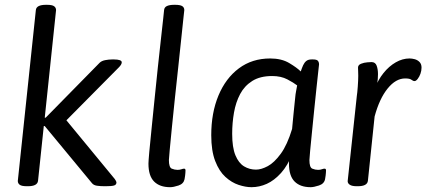

<svg xmlns="http://www.w3.org/2000/svg" viewBox="-20 -772 1772 798"><path d="M175 -752Q197 -752 205 -746Q213 -740 213 -730L166 -283H170L394 -511Q402 -519 417 -522Q432 -525 448 -525H452Q486 -525 486 -513Q486 -504 474 -492L256 -272L457 -28Q464 -18 464 -14Q464 -4 454 -1Q444 2 419 2H415Q398 2 383.5 0Q369 -2 362 -11L166 -248H162L138 -20Q135 2 96 2H92Q70 2 62 -4Q54 -10 54 -20L129 -730Q131 -752 171 -752Z M708 -752Q729 -752 737.5 -746.5Q746 -741 746 -730Q746 -730 742.5 -698Q739 -666 733.5 -612.5Q728 -559 721 -494.5Q714 -430 707 -364.5Q700 -299 694.5 -243Q689 -187 685.5 -150Q682 -113 682 -107Q682 -76 694 -71Q706 -66 718 -66Q727 -66 734 -68.5Q741 -71 745 -71Q751 -71 751 -64Q751 -63 750.5 -53.5Q750 -44 747 -27Q743 -8 722 -1Q701 6 687 6Q644 6 620.5 -17.5Q597 -41 597 -92Q597 -102 600.5 -141Q604 -180 610 -237.5Q616 -295 622.5 -361Q629 -427 636 -492Q643 -557 649 -610.5Q655 -664 658.5 -696.5Q662 -729 662 -730Q663 -742 674 -747Q685 -752 704 -752Z M1103 -529Q1150 -529 1182 -510Q1214 -491 1230 -475Q1235 -490 1240 -501Q1245 -512 1253 -518.5Q1261 -525 1275 -525H1281Q1296 -525 1301 -519.5Q1306 -514 1306 -504Q1306 -504 1303 -477Q1300 -450 1295.5 -407.5Q1291 -365 1286 -316Q1281 -267 1276.5 -221.5Q1272 -176 1269 -145Q1266 -114 1266 -107Q1266 -76 1278 -71Q1290 -66 1302 -66Q1311 -66 1317.5 -68.5Q1324 -71 1329 -71Q1335 -71 1335 -64Q1335 -63 1334.5 -53.5Q1334 -44 1331 -27Q1327 -8 1305.5 -1Q1284 6 1271 6Q1228 6 1204.5 -17.5Q1181 -41 1181 -92V-141L1196 -135Q1176 -84 1148 -53Q1120 -22 1089 -8Q1058 6 1025 6Q1001 6 972 -3.5Q943 -13 917 -36.5Q891 -60 874.5 -102.5Q858 -145 858 -210Q858 -303 888 -375Q918 -447 973 -488Q1028 -529 1103 -529ZM1111 -456Q1061 -456 1028.5 -435.5Q996 -415 978 -381Q960 -347 952.5 -304Q945 -261 945 -216Q945 -159 958.5 -126.5Q972 -94 994.5 -80.5Q1017 -67 1044 -67Q1066 -67 1093 -81.5Q1120 -96 1147 -133Q1174 -170 1194 -236Q1197 -269 1200 -299Q1203 -329 1205 -348Q1207 -367 1207 -367Q1208 -380 1210.5 -392.5Q1213 -405 1215 -417Q1201 -428 1174.5 -442Q1148 -456 1111 -456Z M1682 -529Q1692 -529 1703.5 -526Q1715 -523 1723.5 -514.5Q1732 -506 1732 -491Q1732 -478 1727.5 -465.5Q1723 -453 1716 -444Q1709 -435 1703 -435Q1697 -435 1690 -440.5Q1683 -446 1664 -446Q1625 -446 1591 -404Q1557 -362 1537 -288Q1532 -240 1527 -192.5Q1522 -145 1518 -106Q1514 -67 1511.5 -43.5Q1509 -20 1509 -20Q1506 2 1467 2H1463Q1443 2 1434 -4Q1425 -10 1425 -19L1463 -373Q1465 -385 1467 -412Q1469 -439 1469 -457Q1469 -470 1468.5 -477Q1468 -484 1468 -491Q1468 -502 1480.5 -507Q1493 -512 1507 -513Q1521 -514 1524 -514Q1540 -514 1545.5 -499Q1551 -484 1551 -464Q1551 -443 1547.5 -421.5Q1544 -400 1542 -387L1536 -400Q1551 -440 1574 -468.5Q1597 -497 1625 -513Q1653 -529 1682 -529Z"/></svg>

Font: Asap VF Beta
Style: Italic
Weight: 400
Italic angle: -6°
Designer: Pablo Cosgaya
Foundry: Pablo Cosgaya
Version: Version 1.007